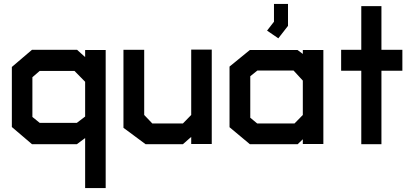

<svg xmlns="http://www.w3.org/2000/svg" viewBox="-20 -730 2097 972"><path d="M411 222V-31L369 0H142L40 -87V-391L142 -478H370L411 -441V-477H515V222ZM411 -316 357 -371H181L144 -339V-138L181 -108H369L411 -140Z M948 -1V-37L906 0H717L605 -83V-478H710V-148L751 -105H906L948 -148V-479H1052V-1Z M1513 -1V-25L1487 0H1245L1142 -86V-393L1245 -477H1486L1513 -457V-477H1617V-1ZM1513 -322 1466 -373H1283L1247 -344V-134L1282 -105H1471L1513 -148ZM1332 -575 1367 -620V-710H1438V-599L1389 -536Z M1911 -372V0H1809V-372H1707V-478H1809V-699H1911V-478H2017V-372Z"/></svg>

Font: Turret Road ExtraBold
Style: Regular
Weight: 800
Designer: Noponies
Foundry: Noponies
Version: Version 1.001; ttfautohint (v1.8)